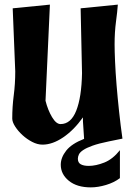

<svg xmlns="http://www.w3.org/2000/svg" viewBox="-20 -613 575 831"><path d="M33 -100Q33 -151 39.5 -200.5Q46 -250 46 -304L35 -577L196 -593L177 -177Q187 -137 205 -106.5Q223 -76 242 -76Q287 -76 310 -134Q333 -192 335 -296L329 -577L490 -593Q488 -564 482 -519Q476 -474 476 -421Q476 -393 478 -346.5Q480 -300 484.5 -245Q489 -190 495.5 -129.5Q502 -69 510 -13L451 -1Q407 8 380.5 17.5Q354 27 340 36.5Q326 46 321.5 55.5Q317 65 317 74Q317 91 329.5 98Q342 105 364 105Q395 105 431.5 90.5Q468 76 499 37V158Q474 177 439 187.5Q404 198 373 198Q313 198 278 169.5Q243 141 243 100Q243 69 266.5 39Q290 9 344 -12L339 -88V-105Q300 -50 253.5 -18.5Q207 13 164 13Q142 13 119 1Q96 -11 77 -28.5Q58 -46 45.5 -65.5Q33 -85 33 -100Z"/></svg>

Font: Trickster
Style: Regular
Weight: 400
Designer: Jean-Baptiste Morizot
Foundry: Jean-Baptiste Morizot
Version: Version 2.000;PS 2.0;hotconv 1.0.88;makeotf.lib2.5.647800